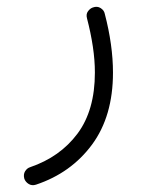

<svg xmlns="http://www.w3.org/2000/svg" viewBox="-20 -284 428 570"><path d="M255.4 -261.7Q268.6 -266.6 278.8 -260Q289.1 -253.4 291 -243.2Q315.4 -149.9 315.4 -68.4Q315.4 61 253.2 145.3Q190.9 229.5 86.9 264.2Q74.7 268.1 65.2 262.2Q55.7 256.3 52.2 246.6Q48.8 233.9 54.4 224.6Q60.1 215.3 69.3 212.4Q158.2 182.1 210 112.8Q261.7 43.5 261.7 -68.4Q261.7 -105.5 255.6 -146Q249.5 -186.5 238.3 -229.5Q234.9 -241.7 241 -250.2Q247.1 -258.8 255.4 -261.7Z"/></svg>

Font: Mikhak Light
Style: Regular
Weight: 300
Designer: Amin Abedi
Version: Version 3.3